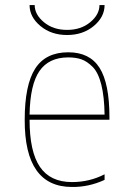

<svg xmlns="http://www.w3.org/2000/svg" viewBox="-20 -740 540 770"><path d="M378.9 -719.7H399.4Q399.4 -671.9 356 -635.7Q312.5 -599.6 249 -599.6Q185.5 -599.6 142.1 -635.7Q98.6 -671.9 98.6 -719.7H119.1Q119.1 -681.6 156.2 -650.9Q193.4 -620.1 249 -620.1Q304.7 -620.1 341.8 -650.9Q378.9 -681.6 378.9 -719.7ZM399.4 -280.3Q398.4 -352.5 386.2 -400.9Q374 -449.2 351.6 -471.7Q329.1 -494.1 306.6 -502Q284.2 -509.8 253.9 -509.8Q175.8 -509.8 138.2 -455.1Q100.6 -400.4 98.6 -280.3ZM98.6 -259.8Q98.6 -131.8 140.1 -70.8Q181.6 -9.8 268.6 -9.8Q338.9 -9.8 399.4 -41V-18.6Q335.9 10.7 268.6 9.8Q78.1 9.8 79.1 -259.8Q79.1 -399.4 121.1 -464.8Q163.1 -530.3 253.9 -530.3Q339.8 -530.3 379.4 -467.8Q418.9 -405.3 418.9 -269.5V-259.8Z"/></svg>

Font: Mgen+ 1mn thin
Style: Regular
Weight: 100
Designer: [Source Han Sans]
Ryoko NISHIZUKA  (kana & ideographs); Paul D. Hunt (Latin, Greek & Cyrillic); Wenlong ZHANG  (bopomofo
Version: Version 1.059.20150602